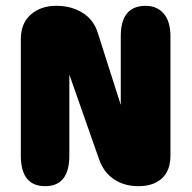

<svg xmlns="http://www.w3.org/2000/svg" viewBox="-20 -639 659 659"><path d="M135 0Q51.5 0 51.5 -105V-504.5Q51.5 -559.5 86 -589.2Q120.5 -619 171.5 -619H176Q223.5 -619 262.2 -595.8Q301 -572.5 315.5 -526.5L394.5 -279V-514.5Q394.5 -619 480 -619Q519 -619 542 -592.2Q565 -565.5 565 -514.5V-105Q565 -53.5 535.8 -26.8Q506.5 0 455.5 0H454.5Q407 0 371.5 -23.5Q336 -47 320 -92.5L218 -383V-105Q218 0 135 0Z"/></svg>

Font: Sono ExtraLight Monospace ExtraBold
Style: Regular
Weight: 800
Version: Version 2.112